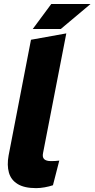

<svg xmlns="http://www.w3.org/2000/svg" viewBox="-20 -938 476 966"><path d="M246.4 -6Q226.9 0.5 204.4 4.5Q182 8.5 161.6 8.5Q102.7 8.5 69 -12Q35.3 -32.5 24.8 -69.7Q14.4 -106.8 23.3 -155.7L135.9 -738L313.6 -770L196.6 -168.2Q192.1 -147.1 202.3 -137.3Q212.6 -127.5 236.1 -127.5Q247.1 -127.5 257.4 -128Q267.7 -128.5 278.3 -130ZM144.7 -792 238 -918H435.7L285.7 -792Z"/></svg>

Font: REM Medium
Style: Italic
Weight: 500
Italic angle: -11°
Designer: Octavio Pardo
Foundry: Ashler Design
Version: Version 1.005;gftools[0.9.28]